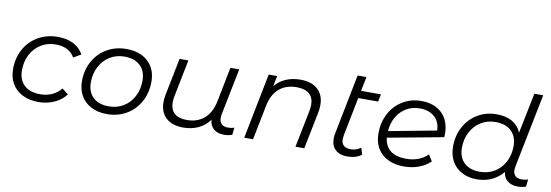

<svg xmlns="http://www.w3.org/2000/svg" viewBox="-56 -1129 4368 1521"><g transform="rotate(10 2128.5 -368.5)"><path d="M42 -218Q42 -307 81 -378Q120 -449 190 -489.5Q260 -530 348 -530Q421 -530 473.5 -503.5Q526 -477 555 -425L495 -390Q450 -468 342 -468Q277 -468 224.5 -436Q172 -404 142.5 -348Q113 -292 113 -221Q113 -144 158.5 -101Q204 -58 288 -58Q339 -58 382.5 -77.5Q426 -97 454 -134L505 -95Q470 -48 411.5 -21.5Q353 5 285 5Q211 5 156 -22.5Q101 -50 71.5 -100.5Q42 -151 42 -218Z M596 -218Q596 -307 635 -378Q674 -449 743.5 -489.5Q813 -530 900 -530Q1010 -530 1074.5 -470Q1139 -410 1139 -308Q1139 -219 1100 -147.5Q1061 -76 991.5 -35.5Q922 5 835 5Q763 5 709 -22.5Q655 -50 625.5 -100.5Q596 -151 596 -218ZM1068 -304Q1068 -381 1022.5 -424.5Q977 -468 895 -468Q830 -468 778 -436Q726 -404 696.5 -347.5Q667 -291 667 -221Q667 -144 712.5 -101Q758 -58 840 -58Q905 -58 957 -89.5Q1009 -121 1038.5 -177.5Q1068 -234 1068 -304Z M1849 -65 1843 -6Q1813 5 1777 5Q1724 5 1693.5 -22Q1663 -49 1660 -95Q1623 -44 1569 -19.5Q1515 5 1448 5Q1360 5 1310.5 -40.5Q1261 -86 1261 -167Q1261 -195 1267 -226L1327 -526H1398L1338 -226Q1333 -198 1333 -179Q1333 -121 1366.5 -90Q1400 -59 1467 -59Q1551 -59 1606 -106Q1661 -153 1680 -243L1736 -526H1807L1732 -152Q1729 -136 1729 -122Q1729 -90 1747 -73Q1765 -56 1799 -56Q1827 -56 1849 -65Z M2489 -359Q2489 -331 2483 -299L2423 0H2352L2412 -300Q2417 -328 2417 -348Q2417 -405 2382.5 -435.5Q2348 -466 2281 -466Q2196 -466 2141 -419.5Q2086 -373 2067 -282L2011 0H1940L2044 -526H2112L2095 -442Q2170 -530 2301 -530Q2390 -530 2439.5 -484.5Q2489 -439 2489 -359Z M2714 -159Q2710 -135 2710 -126Q2710 -56 2786 -56Q2831 -56 2867 -83L2883 -29Q2838 5 2767 5Q2708 5 2673.5 -27Q2639 -59 2639 -115Q2639 -137 2643 -156L2739 -641H2810L2787 -526H2947L2935 -466H2775Z M3501 -302 3500 -279 3052 -196Q3060 -128 3105 -93Q3150 -58 3232 -58Q3285 -58 3330 -75.5Q3375 -93 3404 -124L3436 -73Q3399 -36 3344 -15.5Q3289 5 3226 5Q3112 5 3046.5 -55Q2981 -115 2981 -219Q2981 -307 3018.5 -378Q3056 -449 3122.5 -489.5Q3189 -530 3272 -530Q3377 -530 3439 -470.5Q3501 -411 3501 -302ZM3052 -249 3435 -321Q3434 -390 3389.5 -430Q3345 -470 3270 -470Q3210 -470 3162.5 -442Q3115 -414 3086 -364Q3057 -314 3052 -249Z M4092 -121Q4092 -89 4110 -72.5Q4128 -56 4162 -56Q4190 -56 4212 -65L4206 -6Q4176 5 4140 5Q4089 5 4057.5 -20.5Q4026 -46 4021 -91Q3983 -45 3929.5 -20Q3876 5 3810 5Q3743 5 3691 -22Q3639 -49 3610 -99.5Q3581 -150 3581 -218Q3581 -307 3619.5 -378Q3658 -449 3726 -489.5Q3794 -530 3878 -530Q3953 -530 4003.5 -501Q4054 -472 4077 -417L4143 -742H4214L4096 -152Q4092 -130 4092 -121ZM4053 -304Q4053 -381 4007.5 -424.5Q3962 -468 3880 -468Q3815 -468 3763 -436Q3711 -404 3681.5 -347.5Q3652 -291 3652 -221Q3652 -144 3697.5 -101Q3743 -58 3825 -58Q3890 -58 3942 -89.5Q3994 -121 4023.5 -177.5Q4053 -234 4053 -304Z"/></g></svg>

Font: Montserrat Alternates
Style: Italic
Weight: 400
Italic angle: -11.3°
Designer: Julieta Ulanovsky
Foundry: Julieta Ulanovsky
Version: Version 7.200